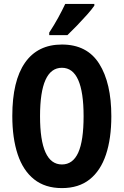

<svg xmlns="http://www.w3.org/2000/svg" viewBox="-20 -953 633 983"><path d="M550 -358Q550 -244 522.5 -161.5Q495 -79 439 -34.5Q383 10 297 10Q211 10 154.5 -35Q98 -80 70.5 -163Q43 -246 43 -359Q43 -539 108 -632Q173 -725 297 -725Q426 -725 488 -626.5Q550 -528 550 -358ZM185 -358Q185 -111 297 -111Q353 -111 380.5 -171.5Q408 -232 408 -358Q408 -606 297 -606Q185 -606 185 -358ZM463 -924Q450 -905 426 -878Q402 -851 375 -823Q348 -795 325 -773H232V-786Q258 -826 278 -862.5Q298 -899 314 -933H463Z"/></svg>

Font: Noto Sans ExtraCondensed
Style: Bold
Weight: 700
Width: 2
Designer: Monotype Design Team
Foundry: Monotype Imaging Inc.
Version: Version 2.013; ttfautohint (v1.8.4.7-5d5b)